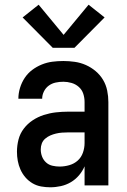

<svg xmlns="http://www.w3.org/2000/svg" viewBox="-20 -787 540 815"><path d="M193 8Q174 8 154.5 4.5Q135 1 118 -9Q101 -19 88 -34Q75 -49 67 -67Q59 -85 55.5 -104Q52 -123 52 -143Q52 -169 58.5 -194.5Q65 -220 81 -241Q97 -262 119 -276.5Q141 -291 166 -299Q191 -307 217 -310Q243 -313 269 -313H339V-354Q339 -372 333.5 -389Q328 -406 314.5 -418Q301 -430 283.5 -435Q266 -440 249 -440Q232 -440 216 -436.5Q200 -433 187 -423.5Q174 -414 166.5 -399Q159 -384 159 -368Q159 -368 159 -368Q159 -368 159 -368H58Q58 -368 58 -368Q58 -368 58 -368Q58 -391 65 -414Q72 -437 85 -456.5Q98 -476 116.5 -490Q135 -504 157 -513Q179 -522 202 -525Q225 -528 249 -528Q273 -528 297.5 -524.5Q322 -521 344.5 -511Q367 -501 386 -485Q405 -469 417.5 -448Q430 -427 435 -402.5Q440 -378 440 -354V0H339V-81Q330 -60 315 -42.5Q300 -25 280.5 -13.5Q261 -2 238.5 3Q216 8 193 8ZM233 -80Q254 -80 274.5 -86Q295 -92 310 -105.5Q325 -119 332 -139Q339 -159 339 -180V-225H269Q256 -225 243 -224Q230 -223 217.5 -220Q205 -217 193.5 -212Q182 -207 172 -198.5Q162 -190 157.5 -178Q153 -166 153 -153Q153 -137 158.5 -122.5Q164 -108 175.5 -97.5Q187 -87 202.5 -83.5Q218 -80 233 -80ZM204 -584 76 -713 144 -767 250 -639 356 -767 424 -713 296 -584Z"/></svg>

Font: Iosevka SS04 Semibold
Style: Regular
Weight: 600
Monospace: yes
Designer: Belleve Invis
Foundry: Belleve Invis
Version: Version 19.0.0; ttfautohint (v1.8.4)